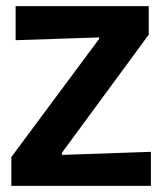

<svg xmlns="http://www.w3.org/2000/svg" viewBox="-20 -606 536 626"><path d="M17 0V-94L303 -479V-484L31 -475V-586H465V-493L182 -108V-101L472 -111V0Z"/></svg>

Font: Ruda ExtraBold
Style: Regular
Weight: 800
Designer: Mariela Monsalve and Angelina Sanchez
Foundry: Mariela Monsalve and Angelina Sanchez
Version: Version 2.000